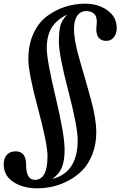

<svg xmlns="http://www.w3.org/2000/svg" viewBox="-21 -850 662 1043"><path d="M121 47Q121 127 169 127Q237 127 237 -2Q237 -69 185 -262Q133 -455 133 -529Q133 -608 161 -668.5Q189 -729 235.5 -763Q282 -797 334 -813.5Q386 -830 442 -830Q512 -830 562.5 -794Q613 -758 613 -698Q613 -667 597.5 -647.5Q582 -628 557 -628Q502 -628 502 -693Q502 -698 503.5 -711.5Q505 -725 505 -732Q505 -790 445 -790Q418 -790 399.5 -765.5Q381 -741 381 -693Q381 -629 411.5 -525.5Q442 -422 472 -313.5Q502 -205 502 -132Q502 -67 481.5 -14Q461 39 428.5 73Q396 107 353 130Q310 153 267 163Q224 173 181 173Q104 173 51.5 138.5Q-1 104 -1 42Q-1 10 16.5 -9Q34 -28 64 -28Q121 -28 121 47ZM401 -89Q401 -161 350 -356.5Q299 -552 299 -621Q299 -679 306.5 -709Q314 -739 344 -771Q286 -743 259.5 -699.5Q233 -656 233 -589Q233 -524 281.5 -321Q330 -118 330 -36Q330 22 315.5 58.5Q301 95 263 122Q401 88 401 -89Z"/></svg>

Font: Libre Baskerville
Style: Italic
Weight: 400
Italic angle: -15°
Designer: Pablo Impallari, Rodrigo Fuenzalida
Foundry: Pablo Impallari, Rodrigo Fuenzalida
Version: Version 1.051;Glyphs 3.2.3 (3260)